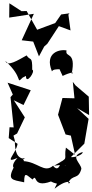

<svg xmlns="http://www.w3.org/2000/svg" viewBox="-20 -1102 562 1168"><path d="M361 -640C408 -663 439 -665 416 -653C445 -795 373 -749 385 -795C347 -804 248 -784 296 -668C304 -681 321 -680 342 -681ZM138 -640C137 -582 199 -671 176 -678C177 -766 164 -729 142 -765C87 -734 24 -695 13 -731C126 -628 74 -588 118 -630ZM381 -204C365 -123 409 -150 309 -94C411 -111 383 -69 351 -121C335 -44 303 -94 303 -94C249 -46 210 -118 120 -122C139 -116 99 -156 133 -135C82 -138 71 -178 70 -248L62 -277L84 -290L131 -388L64 -492L123 -463L167 -553L26 -599L58 -527L44 -511L63 -327L38 -328L33 -262L87 -227C76 -164 -1 -104 86 -141C39 -92 69 -73 65 -87C24 -6 52 -9 127 7C127 -64 143 -35 178 -10C210 -51 173 45 290 2C335 26 332 -2 312 46C403 -26 421 19 394 12C422 -46 456 -5 475 -75C473 -110 401 -152 482 -177C489 -165 441 -143 411 -146L493 -228L519 -379L448 -445L522 -402L520 -514L439 -583L423 -604L433 -504L360 -506L333 -404L379 -284L411 -277L437 -160ZM249 -819 268 -836 338 -943 409 -917 396 -1013 403 -1021 352 -1014 316 -962 206 -921 142 -1035 111 -1034 37 -1082 36 -995 186 -1018 112 -857 182 -849 217 -759Z"/></svg>

Font: Charger Distortion
Style: 2
Weight: 400
Designer: Jasper
Foundry: Cannot Into Space Fonts
Version: Version 0.98